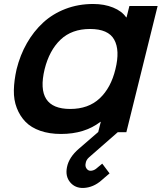

<svg xmlns="http://www.w3.org/2000/svg" viewBox="-20 -660 810 960"><path d="M557.1 -314Q580.6 -408.7 551 -461.9Q521.5 -515.1 430.2 -515.1Q338.9 -515.1 282.7 -461.7Q226.6 -408.2 203.1 -314Q155.3 -115.2 331.1 -115.2Q421.9 -115.2 478.3 -168Q534.7 -220.7 557.1 -314ZM471.2 0 483.9 -50.8H481.9Q403.3 9.8 285.2 9.8Q226.6 9.8 181.2 -6.1Q135.7 -22 107.7 -50.8Q79.6 -79.6 64 -119.9Q48.3 -160.2 49.3 -209Q50.3 -257.8 63 -314Q80.6 -384.8 114.3 -443.8Q147.9 -502.9 195.6 -546.9Q243.2 -590.8 307.4 -615.5Q371.6 -640.1 445.8 -640.1Q501.5 -640.1 545.4 -622.3Q589.4 -604.5 610.8 -573.2H612.8L627 -629.9H768.1L611.8 1H568.8L424.8 127Q410.2 140.1 408.2 157.2Q404.8 171.9 413.1 183.3Q421.4 194.8 435.1 193.8Q449.2 192.4 460 184.1Q460.4 183.6 464.1 180.7Q467.8 177.7 475.6 171.1Q483.4 164.6 491.2 158.2L527.8 207Q515.1 217.8 503.4 227.8Q491.7 237.8 486.8 242.2Q446.8 277.3 397.9 279.8Q355.5 281.2 330.6 251.2Q305.7 221.2 314.9 175.8Q324.7 126.5 374 84Z"/></svg>

Font: Sinkin Sans 600 SemiBold Italic
Style: Regular
Weight: 600
Italic angle: -112°
Designer: Keith Bates
Foundry: K-Type
Version: Sinkin Sans (version 1.0)  by Keith Bates   •   © 2014   www